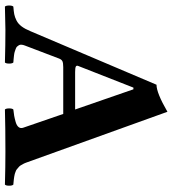

<svg xmlns="http://www.w3.org/2000/svg" viewBox="20 -718 700 780"><g transform="rotate(90 370.0 -328.0)"><path d="M272.9 -283.2H424.8L342.8 -520H335.9L248 -295.9Q245.1 -288.6 250.7 -285.9Q256.3 -283.2 272.9 -283.2ZM217.8 -217.8 165 -79.1Q162.1 -71.8 161.6 -65.4Q161.1 -59.1 163.8 -54.7Q166.5 -50.3 169.4 -47.1Q172.4 -43.9 179.4 -41.5Q186.5 -39.1 190.9 -37.6Q195.3 -36.1 205.1 -34.9Q214.8 -33.7 219.2 -33.4Q223.6 -33.2 233.9 -32.2Q238.3 -27.8 238.3 -15.1Q238.3 -2.4 233.9 2Q159.7 0 101.1 0Q81.1 0 6.8 2Q2.4 -2.4 2.4 -15.1Q2.4 -27.8 6.8 -32.2Q26.4 -33.7 37.8 -35.9Q49.3 -38.1 63 -44.9Q76.7 -51.8 87.2 -65.7Q97.7 -79.6 106.9 -102.1L324.2 -613.8Q357.4 -613.8 434.1 -658.2L640.1 -85.9Q642.6 -78.6 646 -72.3Q649.4 -65.9 652.3 -61.3Q655.3 -56.6 660.4 -52.7Q665.5 -48.8 668.2 -46.1Q670.9 -43.5 677.5 -41.3Q684.1 -39.1 686.5 -38.1Q689 -37.1 697 -35.9Q705.1 -34.7 707.3 -34.4Q709.5 -34.2 718.8 -33.2Q728 -32.2 730 -32.2Q734.4 -27.8 734.4 -15.1Q734.4 -2.4 730 2Q655.8 0 596.2 0Q499 0 424.8 2Q420.4 -2.4 420.4 -15.1Q420.4 -27.8 424.8 -32.2Q439.5 -33.7 450.4 -35.6Q461.4 -37.6 475.8 -41.7Q490.2 -45.9 496.3 -53.7Q502.4 -61.5 499 -71.8L442.9 -234.9H252.9Q235.4 -234.9 228.5 -231.4Q221.7 -228 217.8 -217.8Z"/></g></svg>

Font: Common Serif
Style: Bold
Weight: 700
Designer: Philipp H. Poll, Khaled Hosny
Foundry: Stefan Peev, Context Ltd.
Version: Version 1.026